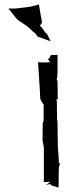

<svg xmlns="http://www.w3.org/2000/svg" viewBox="-20 -833 320 858"><path d="M18 -794C25 -786 31 -779 37 -771L56 -747C73 -733 94 -723 108 -710C115 -703 127 -691 138 -684C141 -680 143 -676 146 -672V-671C146 -671 147 -670 148 -670L175 -660C175 -660 176 -659 175 -659L176 -658C176 -659 178 -659 178 -659C187 -656 196 -652 205 -649L206 -650C201 -660 195 -671 190 -681L184 -686C176 -698 166 -710 158 -720C162 -722 166 -728 168 -733C162 -760 159 -788 154 -812V-813C139 -809 120 -803 102 -801L50 -795H18ZM150 -554C153 -501 158 -445 160 -390L169 -374C170 -373 174 -367 175 -368V-291C174 -291 171 -285 171 -283V-282L170 -205C170 -204 171 -202 171 -201L176 -175V-19H177C186 -20 195 -20 205 -21L195 -13C192 -10 186 -8 183 -6H184C187 -7 193 -9 197 -9H199C200 -9 203 -10 205 -11C206 -9 207 -6 208 -5C220 -2 231 3 242 5C242 -23 242 -54 243 -83L246 -96C246 -98 249 -101 250 -101V-102C248 -102 245 -103 243 -104C243 -131 239 -158 238 -183C239 -184 239 -188 239 -190L238 -197L237 -286V-289C236.1 -291.6 236.3 -295.6 235 -298C235 -324 234 -351 234 -377L233 -387C233 -388 232 -390 232 -391C233 -391 235 -390 236 -390L242 -387C241 -388 239 -390 238 -392L237 -472C236 -473 234 -476 233 -477C234 -479 235 -482 235 -483L237 -507V-586L238 -587V-588C228 -587 218 -587 208 -587L200 -573C199 -571 195 -568 194 -568L193 -567C199 -567 201 -556 205 -554C202 -555 198 -555 195 -555L193 -554C179 -553 163 -554 150 -555ZM170 -279V-280Z"/></svg>

Font: Charger Mayhem
Style: Regular
Weight: 400
Designer: Jasper
Foundry: Cannot Into Space Fonts
Version: Version 0.98